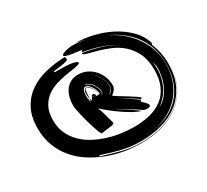

<svg xmlns="http://www.w3.org/2000/svg" viewBox="-162 -1054 1454 1348"><g transform="rotate(-30 565.0 -380.5)"><path d="M636 36Q730 36 810 12.5Q890 -11 949.5 -59Q1009 -107 1043 -180Q1074 -248 1079 -339Q1075 -247 1043 -178Q1008 -104 948 -55.5Q888 -7 806 16.5Q724 40 630 40Q562 40 493 28Q424 16 359.5 -9Q295 -34 238.5 -71Q182 -108 140 -158.5Q98 -209 74 -272.5Q50 -336 50 -413Q50 -507 84 -571Q118 -635 176 -675Q234 -715 309 -733Q384 -751 467 -753L471 -731Q467 -725 451 -720.5Q435 -716 415 -713Q395 -710 376.5 -708Q358 -706 350 -705L352 -695Q357 -696 366 -696H389Q409 -696 434 -695Q459 -694 480.5 -691Q502 -688 516.5 -682.5Q531 -677 531 -668Q531 -663 517 -659Q503 -655 485 -651.5Q467 -648 450 -646Q433 -644 427 -643Q375 -635 329 -620.5Q283 -606 248 -579Q213 -552 192.5 -511Q172 -470 172 -410Q172 -350 193.5 -302.5Q215 -255 251 -219Q287 -183 334.5 -157.5Q382 -132 434.5 -115.5Q487 -99 541.5 -91.5Q596 -84 645 -84Q715 -84 774 -99Q833 -114 875.5 -147Q918 -180 942 -233Q966 -286 966 -363Q966 -443 939 -497.5Q912 -552 871.5 -587Q831 -622 783 -642Q735 -662 692.5 -674Q650 -686 619 -693.5Q588 -701 582 -712L584 -717Q655 -706 725 -685Q795 -664 854 -622Q797 -664 728.5 -687Q660 -710 590 -721L593 -737Q586 -738 564.5 -740Q543 -742 520 -746Q497 -750 479 -755.5Q461 -761 461 -768Q461 -775 472 -780Q483 -785 497.5 -789Q512 -793 526 -795Q540 -797 545 -797Q573 -797 600.5 -794Q628 -791 655 -786L582 -801Q646 -801 719 -784Q792 -767 857.5 -733.5Q923 -700 973.5 -650Q1024 -600 1044 -534L1039 -520Q1056 -480 1064.5 -438Q1073 -396 1073 -352Q1073 -253 1038.5 -181.5Q1004 -110 944.5 -63.5Q885 -17 805.5 5Q726 27 635 27Q556 27 481 9Q406 -9 332 -35L329 -27Q404 -2 480 17Q556 36 636 36ZM659 -413Q659 -395 646.5 -379Q634 -363 618 -353Q626 -345 653.5 -328Q681 -311 711 -292.5Q741 -274 765 -258Q789 -242 790 -236L785 -229Q745 -255 705 -279.5Q665 -304 627 -333Q664 -304 703 -278Q742 -252 780 -226L771 -214Q775 -211 782 -204.5Q789 -198 796 -191Q803 -184 808 -177Q813 -170 813 -164Q813 -154 804 -151.5Q795 -149 788 -149Q781 -149 774.5 -150Q768 -151 761 -153Q734 -172 701.5 -192Q669 -212 635 -232.5Q601 -253 568 -274Q567 -275 566 -276Q596 -255 627 -235Q659 -215 689.5 -195Q720 -175 744 -156Q718 -162 684 -181Q650 -200 615.5 -223.5Q581 -247 550 -271.5Q519 -296 498 -314L497 -317L488 -324Q502 -289 510.5 -256Q519 -223 531 -179H522L519 -172L423 -159Q417 -164 409 -183.5Q401 -203 392.5 -229.5Q384 -256 375.5 -287Q367 -318 360.5 -346Q354 -374 350 -396.5Q346 -419 346 -429Q346 -462 354 -492.5Q362 -523 378.5 -547Q395 -571 421 -585.5Q447 -600 484 -600Q522 -600 554 -584.5Q586 -569 609.5 -543Q633 -517 646 -483Q659 -449 659 -413ZM473 -412 475 -395 480 -396 489 -413 521 -415 524 -403 551 -408Q551 -419 545.5 -435Q540 -451 531 -465.5Q522 -480 510.5 -490.5Q499 -501 486 -501Q476 -501 470.5 -493Q465 -485 462.5 -474.5Q460 -464 459.5 -453Q459 -442 459 -435Q459 -430 459.5 -424.5Q460 -419 461 -414L462 -412Q462 -402 465 -393L469 -394V-412ZM1059 -360Q1059 -429 1040.5 -486.5Q1022 -544 987.5 -591Q953 -638 904 -675.5Q855 -713 794 -740Q851 -713 899 -674.5Q947 -636 982 -587.5Q1017 -539 1037 -481.5Q1057 -424 1057 -360Q1057 -281 1032 -216.5Q1007 -152 961.5 -104.5Q916 -57 852 -28Q790 0 716 9Q794 0 857 -26Q921 -54 966 -100.5Q1011 -147 1035 -212Q1059 -277 1059 -360ZM993 -362Q993 -376 989 -390Q985 -403 982 -417Q984 -402 985 -388Q987 -374 987 -360Q987 -288 958 -225.5Q929 -163 867 -117Q899 -132 922.5 -160Q946 -188 962 -222Q978 -256 985.5 -293Q993 -330 993 -362ZM469 -415Q466 -431 466 -448Q466 -453 466.5 -461Q467 -469 469.5 -476Q472 -483 476 -488Q480 -493 487 -493Q497 -493 507 -484.5Q517 -476 525.5 -463.5Q534 -451 539.5 -438Q545 -425 545 -416L549 -417L544 -413Q544 -423 539 -435Q534 -447 526.5 -458Q519 -469 509.5 -477.5Q500 -486 491 -490L478 -486Q476 -472 474 -452.5Q472 -433 472 -419V-416L473 -415ZM566 -412Q566 -402 559 -398Q552 -394 545 -393Q555 -393 562.5 -397.5Q570 -402 570 -415Q570 -429 563 -446.5Q556 -464 545 -479Q534 -494 519.5 -504.5Q505 -515 490 -515L480 -514Q497 -514 512.5 -504Q528 -494 540 -479Q552 -464 559 -446Q566 -428 566 -412ZM628 -386Q639 -400 639 -414Q639 -455 617.5 -493Q596 -531 563 -555Q595 -530 616 -493Q637 -456 637 -415Q637 -401 625 -388.5Q613 -376 602 -367Q617 -373 628 -386ZM521 -416 490 -415Q492 -420 496.5 -424.5Q501 -429 507 -429Q510 -429 514 -427Z"/></g></svg>

Font: Finger Paint
Style: Regular
Weight: 400
Designer: Ralph du Carrois
Foundry: Ralph du Carrois
Version: Version 1.002